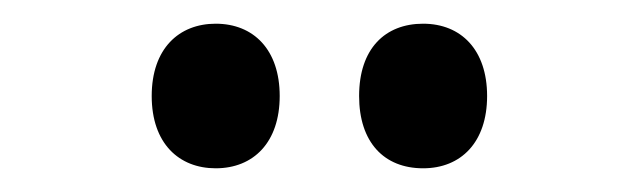

<svg xmlns="http://www.w3.org/2000/svg" viewBox="-20 -757 540 162"><path d="M108 -676C108 -636 131 -615 162 -615C194 -615 216 -637 216 -676C216 -715 194 -737 162 -737C131 -737 108 -716 108 -676ZM283 -676C283 -637 304 -615 337 -615C369 -615 391 -637 391 -676C391 -715 369 -737 337 -737C305 -737 283 -716 283 -676Z"/></svg>

Font: Noto Sans Myanmar UI ExtraCondensed SemiBold
Style: Regular
Weight: 600
Width: 2
Designer: Monotype Design Team
Foundry: Monotype Imaging Inc.
Version: Version 2.103